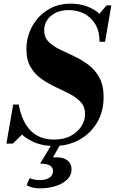

<svg xmlns="http://www.w3.org/2000/svg" viewBox="-20 -783 627 1047"><path d="M274 13Q218 13 174.5 -4Q131 -21 100 -49L50 0H15L52 -213H82Q118 -22 274 -22Q330 -22 367.5 -43Q405 -64 424.5 -95.5Q444 -127 444 -161Q444 -200 421 -225.5Q398 -251 361.5 -270Q325 -289 284 -308Q243 -327 206.5 -352.5Q170 -378 147 -417Q124 -456 124 -515Q124 -579 153.5 -635.5Q183 -692 237.5 -727.5Q292 -763 366 -763Q415 -763 456 -747.5Q497 -732 522 -708L562 -754H587L553 -555H523Q523 -612 500 -650.5Q477 -689 439 -708.5Q401 -728 355 -728Q313 -728 283 -713Q253 -698 237 -673Q221 -648 221 -618Q221 -580 244.5 -556Q268 -532 305 -514Q342 -496 383 -477Q424 -458 461 -430.5Q498 -403 521.5 -360.5Q545 -318 545 -253Q545 -175 509.5 -115Q474 -55 413 -21Q352 13 274 13ZM202 244Q171 244 152 238Q133 232 125 227L142 188Q147 192 163.5 195.5Q180 199 197 199Q230 199 249.5 186Q269 173 269 149Q269 132 254.5 121Q240 110 199 109L265 -1H312L269 75H288Q328 75 349 92.5Q370 110 370 140Q370 175 343.5 198.5Q317 222 278.5 233Q240 244 202 244Z"/></svg>

Font: Libre Bodoni
Style: Italic
Weight: 400
Italic angle: -13°
Designer: Pablo Impallari, Rodrigo Fuenzalida
Foundry: Impallari Type
Version: Version 2.005;gftools[0.9.23]